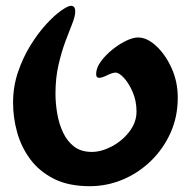

<svg xmlns="http://www.w3.org/2000/svg" viewBox="-20 -653 657 661"><path d="M25 -299Q25 -355 42 -405Q59 -455 85 -497Q111 -539 139 -569.5Q167 -600 190.5 -616.5Q214 -633 224 -633Q239 -633 239 -614Q239 -597 228.5 -571Q218 -545 205 -510Q192 -475 181.5 -430Q171 -385 171 -331Q171 -297 177 -262Q183 -227 197 -197Q211 -167 235 -148.5Q259 -130 296 -130Q329 -130 365 -149Q401 -168 425.5 -200Q450 -232 450 -269Q450 -305 437 -335.5Q424 -366 407 -384.5Q390 -403 378 -403Q367 -403 349 -394Q331 -385 321 -385Q311 -385 311 -398Q311 -419 327 -441Q343 -463 366.5 -482Q390 -501 414 -512.5Q438 -524 455 -524Q486 -524 517.5 -495Q549 -466 570.5 -419Q592 -372 592 -317Q592 -251 567 -195.5Q542 -140 499 -98.5Q456 -57 402 -34.5Q348 -12 289 -12Q216 -12 165.5 -37.5Q115 -63 84 -105Q53 -147 39 -197.5Q25 -248 25 -299Z"/></svg>

Font: Alkatra
Style: Bold
Weight: 700
Designer: Suman Bhandary
Version: Version 1.100;gftools[0.9.22]